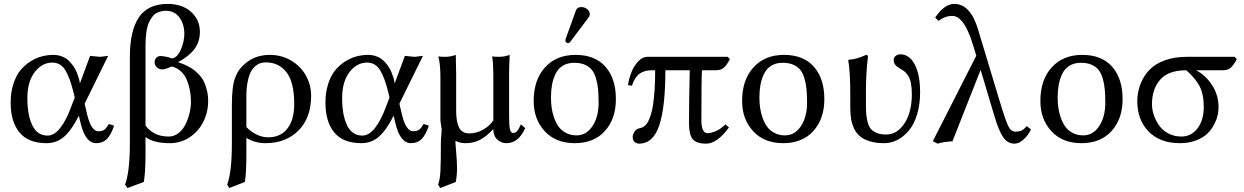

<svg xmlns="http://www.w3.org/2000/svg" viewBox="-20 -718 6326 976"><path d="M359.9 -222.2 355 -243.2Q335.9 -322.8 312 -361.3Q288.1 -399.9 246.1 -399.9Q193.4 -399.9 156.2 -351.1Q119.1 -302.2 119.1 -219.2Q119.1 -132.8 144.3 -80.8Q169.4 -28.8 222.2 -28.8Q255.9 -28.8 286.9 -68.4Q317.9 -107.9 344.2 -181.2ZM410.2 -190.9 423.8 -132.8Q444.3 -50.8 480 -50.8Q499 -50.8 509.8 -58.3Q520.5 -65.9 533.2 -87.9L560.1 -79.1Q543.5 -31.2 522.7 -10.7Q502 9.8 469.2 9.8Q414.1 9.8 390.1 -90.8L380.9 -129.9Q343.3 -55.2 305.4 -22.7Q267.6 9.8 216.8 9.8Q124 9.8 79.1 -44.7Q34.2 -99.1 34.2 -195.8Q34.2 -248.5 48.1 -291.5Q62 -334.5 84.2 -361.3Q106.4 -388.2 135.5 -406.2Q164.6 -424.3 193.4 -431.6Q222.2 -439 251 -439Q274.9 -439 295.2 -430.9Q315.4 -422.9 328.9 -410.2Q342.3 -397.5 353 -381.8Q363.8 -366.2 369.9 -350.8Q376 -335.4 379.9 -322.8Q383.8 -309.6 384.8 -301.8L386.2 -293.9L438 -434.1Q445.3 -434.1 461.9 -431.6Q478.5 -429.2 485.8 -429.2Q493.7 -429.2 508.5 -431.6Q523.4 -434.1 529.8 -434.1Z M719.7 -80.1Q736.3 -55.7 765.9 -39.8Q795.4 -23.9 837.9 -23.9Q865.7 -23.9 888.2 -42Q910.6 -60.1 923.8 -87.6Q937 -115.2 943.8 -144.5Q950.7 -173.8 950.7 -200.2Q950.7 -230 945.6 -257.8Q940.4 -285.6 929.7 -311.8Q918.9 -337.9 898.9 -356.2Q878.9 -374.5 852.1 -379.9Q821.8 -365.2 803.7 -365.2Q788.6 -365.2 777.3 -375.7Q766.1 -386.2 766.1 -402.8Q766.1 -415.5 774.7 -424.3Q783.2 -433.1 794.9 -433.1Q820.3 -433.1 855 -420.9Q882.8 -426.3 899.9 -467.3Q917 -508.3 917 -545.9Q917 -595.2 892.1 -629.2Q867.2 -663.1 823.7 -663.1Q811.5 -663.1 801.3 -660.9Q791 -658.7 778.3 -653.1Q765.6 -647.5 755.9 -635Q746.1 -622.6 737.5 -604.5Q729 -586.4 724.4 -557.1Q719.7 -527.8 719.7 -490.2ZM719.7 61Q719.7 162.1 710.9 207L627.9 237.8L615.7 220.2Q640.1 156.7 640.1 9.8V-429.2Q640.1 -561 685.8 -629.6Q731.4 -698.2 834 -698.2Q876 -698.2 912.1 -682.9Q948.2 -667.5 972.2 -634.3Q996.1 -601.1 996.1 -556.2Q996.1 -504.4 967.3 -467.3Q938.5 -430.2 884.8 -401.9Q898.9 -397 907.7 -393.8Q916.5 -390.6 934.3 -381.6Q952.1 -372.6 964.4 -363.5Q976.6 -354.5 991.7 -338.6Q1006.8 -322.8 1015.9 -304.4Q1024.9 -286.1 1031.5 -260.3Q1038.1 -234.4 1038.1 -204.1Q1038.1 -147.9 1013.7 -99.1Q989.3 -50.3 944.1 -20.3Q898.9 9.8 843.8 9.8Q760.3 9.8 719.7 -21.5Z M1475.6 -189Q1475.6 -300.8 1436.3 -350.8Q1397 -400.9 1331.5 -400.9Q1317.4 -400.9 1304.7 -397.2Q1292 -393.6 1278.3 -382.1Q1264.6 -370.6 1254.9 -352.3Q1245.1 -334 1238.8 -302Q1232.4 -270 1232.4 -228V-71.8Q1285.6 -20 1343.8 -20Q1406.2 -20 1440.9 -64.5Q1475.6 -108.9 1475.6 -189ZM1224.6 207 1145.5 237.8 1134.8 220.2Q1158.7 158.2 1158.7 9.8V-184.1Q1158.7 -233.4 1163.1 -268.8Q1167.5 -304.2 1176.5 -325.9Q1185.5 -347.7 1193.1 -358.9Q1200.7 -370.1 1213.4 -382.8Q1268.1 -439 1351.6 -439Q1410.2 -439 1458.7 -410.9Q1507.3 -382.8 1534.4 -335Q1561.5 -287.1 1561.5 -231Q1561.5 -118.7 1497.1 -54.4Q1432.6 9.8 1329.6 9.8Q1276.4 9.8 1232.4 -17.1V61Q1232.4 167 1224.6 207Z M1960 -222.2 1955.1 -243.2Q1936 -322.8 1912.1 -361.3Q1888.2 -399.9 1846.2 -399.9Q1793.5 -399.9 1756.3 -351.1Q1719.2 -302.2 1719.2 -219.2Q1719.2 -132.8 1744.4 -80.8Q1769.5 -28.8 1822.3 -28.8Q1856 -28.8 1887 -68.4Q1918 -107.9 1944.3 -181.2ZM2010.3 -190.9 2023.9 -132.8Q2044.4 -50.8 2080.1 -50.8Q2099.1 -50.8 2109.9 -58.3Q2120.6 -65.9 2133.3 -87.9L2160.2 -79.1Q2143.6 -31.2 2122.8 -10.7Q2102.1 9.8 2069.3 9.8Q2014.2 9.8 1990.2 -90.8L1981 -129.9Q1943.4 -55.2 1905.5 -22.7Q1867.7 9.8 1816.9 9.8Q1724.1 9.8 1679.2 -44.7Q1634.3 -99.1 1634.3 -195.8Q1634.3 -248.5 1648.2 -291.5Q1662.1 -334.5 1684.3 -361.3Q1706.5 -388.2 1735.6 -406.2Q1764.6 -424.3 1793.5 -431.6Q1822.3 -439 1851.1 -439Q1875 -439 1895.3 -430.9Q1915.5 -422.9 1929 -410.2Q1942.4 -397.5 1953.1 -381.8Q1963.9 -366.2 1970 -350.8Q1976.1 -335.4 1980 -322.8Q1983.9 -309.6 1984.9 -301.8L1986.3 -293.9L2038.1 -434.1Q2045.4 -434.1 2062 -431.6Q2078.6 -429.2 2085.9 -429.2Q2093.8 -429.2 2108.6 -431.6Q2123.5 -434.1 2129.9 -434.1Z M2567.9 -342.8V-130.9Q2567.9 -80.6 2572 -61.3Q2576.2 -42 2588.9 -42Q2599.1 -42 2608.2 -51.5Q2617.2 -61 2627.9 -85.9L2649.9 -66.9Q2615.7 9.8 2554.2 9.8Q2526.9 9.8 2507.3 -9Q2487.8 -27.8 2487.8 -62Q2455.1 -26.4 2422.1 -8.3Q2389.2 9.8 2346.2 9.8Q2316.9 9.8 2295.9 -2L2295.4 0Q2294.9 2 2294.9 4.9Q2294.9 10.3 2299.1 57.9Q2303.2 105.5 2303.2 136.2Q2303.2 172.9 2296.9 207L2217.8 237.8L2207 220.2Q2216.3 196.3 2218.8 152.8Q2221.2 109.4 2221.2 6.8Q2221.2 -7.3 2223.1 -28.3Q2225.1 -49.3 2225.1 -59.1Q2225.1 -63.5 2221.9 -82.5Q2218.8 -101.6 2218.8 -111.8V-321.8Q2218.8 -395.5 2208 -431.2Q2219.7 -429.2 2243.2 -429.2Q2271.5 -429.2 2296.9 -439Q2298.8 -375 2298.8 -342.8V-153.8Q2298.8 -99.6 2313.5 -69.8Q2328.1 -40 2365.2 -40Q2403.3 -40 2436.5 -59.3Q2469.7 -78.6 2487.8 -106V-321.8Q2487.8 -398.9 2481.9 -431.2Q2493.7 -429.2 2517.1 -429.2Q2545.4 -429.2 2570.8 -439Q2567.9 -375 2567.9 -342.8Z M2898.9 -398.9Q2865.2 -398.9 2841.1 -384Q2816.9 -369.1 2804.2 -342.8Q2791.5 -316.4 2786.1 -286.9Q2780.8 -257.3 2780.8 -222.2Q2780.8 -196.8 2783.9 -172.4Q2787.1 -147.9 2796.1 -121.3Q2805.2 -94.7 2819.1 -75Q2833 -55.2 2856.7 -42.5Q2880.4 -29.8 2910.6 -29.8Q2960.4 -29.8 2991.7 -76.7Q3022.9 -123.5 3022.9 -195.8Q3022.9 -235.4 3020.3 -263.9Q3017.6 -292.5 3009.8 -319.3Q3002 -346.2 2988.5 -362.8Q2975.1 -379.4 2952.6 -389.2Q2930.2 -398.9 2898.9 -398.9ZM2692.9 -205.1Q2692.9 -312 2750.5 -375.5Q2808.1 -439 2905.8 -439Q3004.9 -439 3057.9 -378.7Q3110.8 -318.4 3110.8 -213.9Q3110.8 -113.8 3054.9 -52Q2999 9.8 2901.9 9.8Q2805.2 9.8 2749 -51Q2692.9 -111.8 2692.9 -205.1ZM2935.5 -682.1Q2951.2 -682.1 2964.6 -671.9Q2978 -661.6 2978 -647Q2978 -636.7 2971.7 -628.9L2879.9 -506.8Q2874 -499 2867.7 -499Q2861.8 -499 2857.9 -502.9Q2854 -506.8 2854 -512.2Q2854 -516.1 2856 -522L2907.7 -665Q2913.6 -682.1 2935.5 -682.1Z M3679.2 -429.2 3690.4 -417Q3674.8 -387.7 3659.9 -374.3Q3645 -360.8 3618.7 -360.8H3548.3Q3545.4 -324.7 3545.4 -106Q3545.4 -41 3577.6 -41Q3592.8 -41 3617.7 -51Q3642.6 -61 3667.5 -85.9L3685.5 -69.8Q3624.5 12.2 3570.3 12.2Q3520 12.2 3501.2 -10.7Q3482.4 -33.7 3482.4 -91.8Q3482.4 -207 3486.3 -360.8H3362.3Q3362.3 -172.9 3331.1 -80.3Q3299.8 12.2 3228.5 12.2Q3216.8 12.2 3206.5 4.2Q3196.3 -3.9 3196.3 -22Q3196.3 -33.2 3204.8 -47.9Q3213.4 -62.5 3230.5 -65.9Q3238.3 -67.4 3243.9 -69.6Q3249.5 -71.8 3258.5 -79.3Q3267.6 -86.9 3273.9 -98.6Q3280.3 -110.4 3287.6 -132.6Q3294.9 -154.8 3299.6 -184.3Q3304.2 -213.9 3307.4 -259.3Q3310.5 -304.7 3310.5 -360.8H3292.5Q3254.4 -360.8 3230 -342.5Q3205.6 -324.2 3192.4 -282.2L3172.4 -285.2Q3176.8 -317.4 3189.2 -349.4Q3201.7 -381.3 3223.6 -405.3Q3245.6 -429.2 3270.5 -429.2Z M3958.5 -398.9Q3924.8 -398.9 3900.6 -384Q3876.5 -369.1 3863.8 -342.8Q3851.1 -316.4 3845.7 -286.9Q3840.3 -257.3 3840.3 -222.2Q3840.3 -196.8 3843.5 -172.4Q3846.7 -147.9 3855.7 -121.3Q3864.7 -94.7 3878.7 -75Q3892.6 -55.2 3916.3 -42.5Q3939.9 -29.8 3970.2 -29.8Q4020 -29.8 4051.3 -76.7Q4082.5 -123.5 4082.5 -195.8Q4082.5 -235.4 4079.8 -263.9Q4077.1 -292.5 4069.3 -319.3Q4061.5 -346.2 4048.1 -362.8Q4034.7 -379.4 4012.2 -389.2Q3989.7 -398.9 3958.5 -398.9ZM3752.4 -205.1Q3752.4 -312 3810.1 -375.5Q3867.7 -439 3965.3 -439Q4064.5 -439 4117.4 -378.7Q4170.4 -318.4 4170.4 -213.9Q4170.4 -113.8 4114.5 -52Q4058.6 9.8 3961.4 9.8Q3864.7 9.8 3808.6 -51Q3752.4 -111.8 3752.4 -205.1Z M4381.8 -251V-189Q4381.8 -157.7 4383.5 -137.2Q4385.3 -116.7 4391.1 -95.2Q4397 -73.7 4407.7 -61.8Q4418.5 -49.8 4437.5 -42Q4456.5 -34.2 4483.9 -34.2Q4525.9 -34.2 4556.6 -64.9Q4587.4 -95.7 4601.3 -140.6Q4615.2 -185.5 4615.2 -236.8Q4615.2 -271 4610.6 -294.9Q4606 -318.8 4596.4 -333Q4586.9 -347.2 4578.9 -353.8Q4570.8 -360.4 4557.1 -368.2Q4540 -377.9 4531.5 -387.9Q4522.9 -397.9 4522.9 -414.1Q4522.9 -426.3 4533.2 -434.1Q4543.5 -441.9 4557.1 -441.9Q4602.5 -441.9 4629.9 -390.1Q4657.2 -338.4 4657.2 -249Q4657.2 -186 4641.6 -135.5Q4626 -85 4599.9 -54Q4573.7 -22.9 4541.7 -6.6Q4509.8 9.8 4475.1 9.8Q4433.6 9.8 4403.1 0.7Q4372.6 -8.3 4353.3 -23.7Q4334 -39.1 4322.5 -62.7Q4311 -86.4 4306.6 -112.5Q4302.2 -138.7 4302.2 -172.9V-234.9Q4302.2 -354.5 4292 -411.1L4293.9 -414.1Q4305.2 -415 4315.4 -416.7Q4325.7 -418.5 4335.9 -421.6Q4346.2 -424.8 4351.6 -426.5Q4356.9 -428.2 4368.7 -433.1Q4380.4 -438 4382.8 -439Q4392.1 -439 4392.1 -429.2Q4381.8 -349.1 4381.8 -251Z M5220.7 -60.1Q5207 -30.3 5183.1 -9Q5159.2 12.2 5137.7 12.2Q5102.1 12.2 5079.8 -19.8Q5057.6 -51.8 5035.6 -126L4964.8 -362.8L4821.8 0Q4770.5 3.9 4746.6 12.2L4721.7 0L4942.9 -435.1L4929.7 -478Q4915 -527.3 4899.7 -560.5Q4884.3 -593.8 4870.1 -609.6Q4856 -625.5 4844.7 -631.3Q4833.5 -637.2 4821.8 -637.2Q4784.2 -637.2 4750.5 -611.8L4733.9 -628.9Q4780.8 -698.2 4830.6 -698.2Q4912.6 -698.2 4951.7 -568.8L5058.6 -213.9Q5090.3 -108.4 5104.5 -78.6Q5118.7 -48.8 5141.6 -48.8Q5159.7 -48.8 5171.9 -54Q5184.1 -59.1 5198.7 -77.1Z M5474.6 -398.9Q5440.9 -398.9 5416.7 -384Q5392.6 -369.1 5379.9 -342.8Q5367.2 -316.4 5361.8 -286.9Q5356.4 -257.3 5356.4 -222.2Q5356.4 -196.8 5359.6 -172.4Q5362.8 -147.9 5371.8 -121.3Q5380.9 -94.7 5394.8 -75Q5408.7 -55.2 5432.4 -42.5Q5456.1 -29.8 5486.3 -29.8Q5536.1 -29.8 5567.4 -76.7Q5598.6 -123.5 5598.6 -195.8Q5598.6 -235.4 5595.9 -263.9Q5593.3 -292.5 5585.4 -319.3Q5577.6 -346.2 5564.2 -362.8Q5550.8 -379.4 5528.3 -389.2Q5505.9 -398.9 5474.6 -398.9ZM5268.6 -205.1Q5268.6 -312 5326.2 -375.5Q5383.8 -439 5481.4 -439Q5580.6 -439 5633.5 -378.7Q5686.5 -318.4 5686.5 -213.9Q5686.5 -113.8 5630.6 -52Q5574.7 9.8 5477.5 9.8Q5380.9 9.8 5324.7 -51Q5268.6 -111.8 5268.6 -205.1Z M5985.4 -23.9Q6034.7 -23.9 6066.9 -64.9Q6099.1 -106 6099.1 -174.8Q6099.1 -239.3 6077.9 -279.8Q6056.6 -320.3 6010.3 -360.8Q5919.4 -360.8 5877.7 -313.2Q5835.9 -265.6 5835.9 -188Q5835.9 -161.1 5845.2 -133.5Q5854.5 -106 5871.8 -80.8Q5889.2 -55.7 5918.9 -39.8Q5948.7 -23.9 5985.4 -23.9ZM6196.3 -360.8H6060.1Q6108.4 -335.9 6141.4 -285.4Q6174.3 -234.9 6174.3 -171.9Q6174.3 -152.3 6169.4 -130.9Q6164.6 -109.4 6150.9 -83.5Q6137.2 -57.6 6116.2 -37.6Q6095.2 -17.6 6059.3 -3.9Q6023.4 9.8 5978 9.8Q5877 9.8 5819.1 -49.1Q5761.2 -107.9 5761.2 -204.1Q5761.2 -250 5778.1 -292.5Q5794.9 -335 5826.2 -366.2Q5854.5 -394.5 5902.6 -411.9Q5950.7 -429.2 6015.1 -429.2H6256.3L6267.1 -417Q6251.5 -387.7 6236.8 -374.3Q6222.2 -360.8 6196.3 -360.8Z"/></svg>

Font: Linux Biolinum
Style: Regular
Weight: 400
Designer: Philipp H. Poll
Foundry: Philipp H. Poll
Version: Version 0.6.4